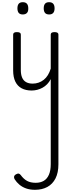

<svg xmlns="http://www.w3.org/2000/svg" viewBox="-20 -808 655 1752"><path d="M269 18Q216 18 178 -2Q140 -22 120 -63Q100 -104 100 -166V-492Q100 -504 108.5 -509.5Q117 -515 134 -515Q152 -515 161 -509.5Q170 -504 170 -492V-169Q170 -129 181.5 -101Q193 -73 217.5 -59Q242 -45 278 -45Q307 -45 332.5 -54Q358 -63 379.5 -80Q401 -97 417 -123Q433 -149 443 -182V-493Q443 -504 451.5 -509.5Q460 -515 478 -515Q495 -515 504 -509.5Q513 -504 513 -493V691Q513 768 486.5 820Q460 872 412 898Q364 924 299 924Q254 924 218.5 911.5Q183 899 157 877Q131 855 114 828Q106 816 108.5 803.5Q111 791 127 782Q142 774 151 776Q160 778 169 789Q196 826 227.5 843Q259 860 306 860Q349 860 379.5 842Q410 824 426.5 786Q443 748 443 689V-86Q429 -59 410 -39.5Q391 -20 368 -7.5Q345 5 320 11.5Q295 18 269 18ZM188 -676Q163 -676 151 -690Q139 -704 139 -732Q139 -760 151 -774Q163 -788 188 -788Q213 -788 225.5 -774Q238 -760 238 -732Q239 -704 226 -690Q213 -676 188 -676ZM429 -676Q403 -676 391 -690Q379 -704 379 -732Q379 -760 391 -774Q403 -788 428 -788Q453 -788 465.5 -774Q478 -760 478 -732Q478 -704 465.5 -690Q453 -676 429 -676Z"/></svg>

Font: Playwrite BE WAL Light
Style: Regular
Weight: 300
Version: Version 1.002